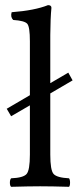

<svg xmlns="http://www.w3.org/2000/svg" viewBox="-20 -718 304 740"><path d="M243.2 -438 259.8 -408.2 173.8 -357.9V-122.1Q173.8 -62 186.5 -47.6Q199.2 -33.2 246.1 -30.8Q250 -25.9 250 -13.9Q250 -2 246.1 2Q180.2 0 134.8 0Q92.8 0 22.9 2Q18.1 -2 18.1 -13.9Q18.1 -25.9 22.9 -30.8Q69.8 -32.7 82.5 -47.4Q95.2 -62 95.2 -122.1V-312L22.9 -270L5.9 -298.8L95.2 -351.1V-559.1Q95.2 -614.3 85.2 -626.2Q75.2 -638.2 30.8 -641.1Q19.5 -652.3 24.9 -670.9Q113.8 -677.7 165 -698.2Q178.2 -698.2 178.2 -688Q174.3 -647.9 173.8 -583V-397.5Z"/></svg>

Font: Linux Libertine
Style: Regular
Weight: 400
Designer: Philipp H. Poll
Foundry: Philipp H. Poll
Version: Version 5.3.0 ; ttfautohint (v0.9)